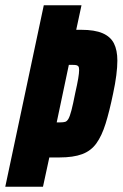

<svg xmlns="http://www.w3.org/2000/svg" viewBox="-36 -708 465 728"><path d="M-16 0 130 -688H273L253 -595H272Q323 -595 353 -582Q383 -569 396 -543.5Q409 -518 409 -478Q409 -454 405 -422.5Q401 -391 393 -354Q379 -286 364.5 -239.5Q350 -193 329.5 -164.5Q309 -136 275.5 -123.5Q242 -111 189 -111H151L127 0ZM179 -244H193Q204 -244 211 -246Q218 -248 223.5 -257.5Q229 -267 235 -290Q241 -313 249 -354Q257 -389 260.5 -410Q264 -431 264 -442Q264 -453 261 -456.5Q258 -460 253 -461Q248 -462 239 -462H225Z"/></svg>

Font: Saira ExtraCondensed Black
Style: Italic
Weight: 900
Width: 2
Italic angle: -12°
Designer: Hector Gatti with collaboration of the Omnibus-Type team
Foundry: Omnibus-Type
Version: Version 1.101